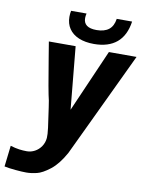

<svg xmlns="http://www.w3.org/2000/svg" viewBox="-121 -811 822 1077"><g transform="rotate(10 290.0 -272.5)"><path d="M87 78Q110.5 78 132 66.5Q153.5 55 168 33.8Q182.5 12.5 185 -15Q186.5 -33.5 181.5 -72.5Q176.5 -111.5 165.5 -185.5Q162 -204.5 159.5 -223.5Q148 -268 116.5 -462L102 -550H254.5L288.5 -194L444 -550H601.5Q585.5 -517 409 -144L318.5 46.5Q281 114.5 238.2 147.8Q195.5 181 163.8 188.5Q132 196 104.5 196Q80.5 196 42.5 192.5Q4.5 189 -21 183.5L-7 63.5Q21 72 43.2 75Q65.5 78 87 78ZM191.5 -706.5Q191.5 -724 195 -741H283Q279.5 -727 279.5 -714.5Q279.5 -659.5 354 -659.5Q398 -659.5 423.5 -679.2Q449 -699 455 -741H542.5Q531 -660.5 483 -620.2Q435 -580 353 -580Q303 -580 266.5 -595.2Q230 -610.5 210.8 -639Q191.5 -667.5 191.5 -706.5Z"/></g></svg>

Font: JuliaMono ExtraBoldItalic
Style: Regular
Weight: 800
Italic angle: -9°
Monospace: yes
Designer: cormullion
Foundry: corm
Version: Version 0.049; ttfautohint (v1.8.4)